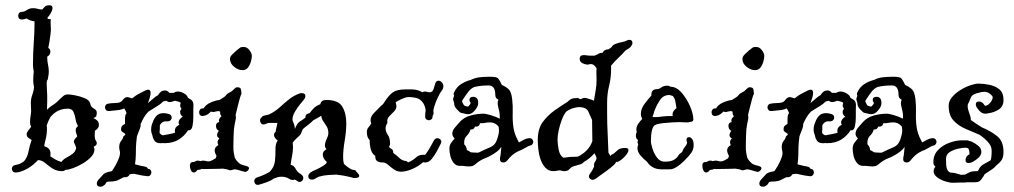

<svg xmlns="http://www.w3.org/2000/svg" viewBox="-20 -644 3846 728"><path d="M42 10H39Q32 10 28.5 5.5Q25 1 25 -4Q25 -9 28 -13Q31 -17 37 -18Q65 -23 75 -37.5Q85 -52 88.5 -71.5Q92 -91 99 -110L100 -113L94 -117Q89 -120 85 -124Q81 -128 81 -135Q81 -141 87.5 -149.5Q94 -158 98 -163V-164Q94 -169 94 -182Q94 -193 96 -204.5Q98 -216 98 -223Q98 -230 97.5 -237.5Q97 -245 97 -254Q97 -270 102.5 -284.5Q108 -299 109 -314Q106 -328 106 -339Q106 -347 106.5 -355.5Q107 -364 108 -373Q105 -387 105 -399Q105 -440 108 -482Q111 -524 111 -563Q94 -565 81 -574Q71 -570 63 -570Q49 -570 49 -585Q49 -590 52.5 -594.5Q56 -599 63 -599Q72 -599 82 -606Q92 -613 105 -613Q116 -613 123 -610.5Q130 -608 140 -608Q147 -615 151 -619.5Q155 -624 168 -624Q179 -624 179 -614Q179 -605 172 -593.5Q165 -582 160 -577Q160 -576 160.5 -575Q161 -574 161 -572L173 -571Q172 -567 172 -564Q172 -561 172 -557Q172 -550 172.5 -543.5Q173 -537 173 -530Q173 -527 171.5 -514Q170 -501 167.5 -486Q165 -471 163 -462L165 -461Q171 -457 171 -448Q171 -436 159 -429Q159 -412 162 -399Q165 -386 165 -372Q165 -368 164.5 -363.5Q164 -359 163 -354L162 -348Q162 -342 158 -338Q158 -336 157.5 -333Q157 -330 157 -326Q157 -316 158 -303Q159 -290 159 -282Q159 -270 159 -256Q159 -242 158 -228Q169 -239 181.5 -246.5Q194 -254 212 -273Q216 -277 222 -281.5Q228 -286 238 -286Q246 -286 265 -282.5Q284 -279 301.5 -271.5Q319 -264 322 -252Q324 -241 330 -236.5Q336 -232 341.5 -228.5Q347 -225 347 -215Q347 -213 346.5 -210.5Q346 -208 345 -205V-202Q342 -201 339.5 -199Q337 -197 335 -196L336 -195Q344 -192 349.5 -186Q355 -180 355 -170Q355 -163 351 -158Q347 -153 341 -149L340 -148Q340 -144 339.5 -139.5Q339 -135 339 -130Q339 -125 340 -119.5Q341 -114 344 -110Q347 -106 347 -101Q347 -93 336 -88H335Q338 -82 338 -77Q338 -62 325 -48.5Q312 -35 293.5 -24Q275 -13 257 -6.5Q239 0 228 0Q223 5 216 5Q194 5 178.5 -5.5Q163 -16 150.5 -26.5Q138 -37 124 -37Q107 -18 84.5 -5Q62 8 42 10ZM213 -30Q221 -41 233 -47Q245 -53 255.5 -61Q266 -69 269 -83Q266 -93 263 -98.5Q260 -104 260 -108Q260 -114 273 -127Q271 -133 269 -139Q267 -145 267 -150Q267 -160 276 -166Q269 -177 266.5 -192.5Q264 -208 258.5 -220Q253 -232 237 -232Q197 -232 171 -200Q167 -193 163.5 -185Q160 -177 157 -168Q158 -164 158 -161Q158 -158 158 -154Q158 -139 155 -124Q152 -109 148 -94V-93L149 -89Q163 -85 168 -76Q173 -67 171 -53V-51Q178 -46 189.5 -39.5Q201 -33 213 -30Z M371 61Q367 64 361 64Q347 64 347 51Q347 46 352 39Q366 24 372 17Q378 10 399 6Q401 6 402 5.5Q403 5 404 5Q410 -3 418 -17Q426 -31 431.5 -46.5Q437 -62 434 -72Q433 -76 432.5 -79.5Q432 -83 432 -86Q432 -101 439.5 -110Q447 -119 448 -127L454 -132Q455 -133 455 -133.5Q455 -134 455 -134Q455 -138 447 -142Q439 -146 439 -153Q439 -164 445 -168.5Q451 -173 454 -174V-194Q454 -199 455 -205Q456 -211 460 -215Q458 -220 456 -224.5Q454 -229 451 -233Q438 -227 423 -226Q408 -225 394 -223H391Q385 -223 381.5 -227.5Q378 -232 378 -237Q378 -242 381 -246Q384 -250 390 -251Q400 -253 418.5 -253.5Q437 -254 443 -262L446 -266Q450 -271 455.5 -274Q461 -277 468 -275L481 -271Q496 -283 504 -287Q512 -291 531 -301Q539 -304 542 -304Q551 -304 551 -292Q551 -283 547.5 -272Q544 -261 541 -253Q547 -258 559.5 -269Q572 -280 579 -283Q584 -291 590 -296Q596 -301 606 -301Q615 -301 622 -292H638Q642 -294 646 -295.5Q650 -297 655 -297Q666 -297 678.5 -289.5Q691 -282 692 -274Q697 -270 702 -267.5Q707 -265 710 -260Q714 -253 713.5 -246Q713 -239 713 -231Q713 -219 713 -200.5Q713 -182 710 -167Q707 -152 699 -150H693Q680 -129 658 -115Q636 -101 602 -101Q599 -101 598 -102Q595 -101 589 -101Q573 -101 566.5 -109.5Q560 -118 558 -130Q553 -142 553 -152Q553 -167 559 -180Q564 -195 573.5 -205Q583 -215 600 -215Q609 -215 619 -212Q631 -209 631 -198Q631 -192 626 -187.5Q621 -183 612 -184H608Q594 -184 586 -169V-155Q586 -153 585.5 -148.5Q585 -144 585 -140Q591 -132 598 -131Q610 -133 624.5 -136Q639 -139 644 -141Q643 -144 643 -149Q643 -163 660 -171Q657 -176 657 -179Q657 -191 673 -202Q663 -208 663 -219Q663 -225 665 -227Q667 -229 668 -232Q663 -238 663 -244Q663 -247 664 -249.5Q665 -252 665 -253Q665 -255 661 -257Q657 -259 643 -262Q639 -261 634 -259Q629 -257 624 -257Q616 -257 611 -262Q607 -261 603.5 -260.5Q600 -260 597 -258Q589 -249 573.5 -240Q558 -231 543 -221Q533 -211 526 -199Q519 -187 513 -173Q515 -167 508 -150Q501 -133 499 -126Q496 -101 495.5 -86Q495 -71 495 -57Q495 -43 492 -21Q501 -19 509.5 -16.5Q518 -14 528 -13L529 -12Q537 -12 541 -4Q554 -3 554 10Q554 15 550 20Q546 25 538 24Q534 24 519.5 21.5Q505 19 488 15Q484 15 480 15.5Q476 16 472 17Q467 28 454 28H449Q439 33 429.5 38Q420 43 407 44Q397 44 392 44.5Q387 45 385 46Q385 46 383 48Q382 49 380.5 52.5Q379 56 371 61Z M899 -378Q884 -378 868 -390.5Q852 -403 852 -421Q852 -429 861 -438Q870 -447 876 -452L890 -463Q892 -465 896.5 -465.5Q901 -466 904 -466Q917 -466 926 -453.5Q935 -441 935 -432Q935 -424 931.5 -411Q928 -398 920.5 -388Q913 -378 899 -378ZM909 8Q909 8 903 6Q901 6 898 5Q895 4 892 3Q885 1 879 -0.5Q873 -2 871 -2Q867 -2 861 0Q855 2 853 2Q852 2 849.5 1Q847 0 846 0Q843 -1 840 -2Q837 -3 833 -3Q828 -5 821 -4.5Q814 -4 811 -4L750 -3Q747 -3 746 -4Q738 0 732 0H729Q722 10 715 10Q708 10 704 2Q700 -6 700 -16Q700 -30 714 -30H717Q723 -35 731 -35Q734 -35 740 -33Q746 -35 750 -35Q756 -35 760.5 -33.5Q765 -32 771 -32Q776 -32 784 -36Q792 -40 798 -44L801 -53Q794 -65 794 -74Q794 -86 808 -94Q805 -100 805 -105Q805 -112 812 -119Q803 -124 803 -132Q803 -137 807 -144Q809 -146 810 -148Q799 -153 799 -167Q799 -179 811 -181Q811 -183 810.5 -184Q810 -185 810 -186Q810 -192 813 -196Q816 -200 820 -203Q813 -211 815 -220Q811 -224 802 -222Q801 -222 800 -221.5Q799 -221 797 -221Q791 -219 789 -219L779 -221Q777 -219 777 -218Q766 -208 757.5 -206Q749 -204 749 -204Q735 -204 735 -219Q735 -224 738.5 -228.5Q742 -233 749 -233H752Q760 -247 778 -255Q796 -263 812 -265Q817 -268 822 -271Q827 -274 831 -277Q833 -278 834.5 -280Q836 -282 837 -283L839 -285Q840 -286 840 -286.5Q840 -287 840 -287L848 -292L857 -297Q858 -297 862 -301Q865 -304 870.5 -309Q876 -314 880 -313Q890 -313 892.5 -308Q895 -303 895 -295Q896 -288 895 -286Q894 -285 892.5 -281.5Q891 -278 889 -270Q885 -257 881.5 -241.5Q878 -226 874 -211Q873 -207 874 -202.5Q875 -198 874 -193Q872 -183 870 -173.5Q868 -164 867 -154Q866 -142 865.5 -124.5Q865 -107 865 -93.5Q865 -80 865 -77Q865 -74 866.5 -64Q868 -54 870 -47Q876 -33 891 -22Q893 -21 896 -20Q899 -19 901 -18L913 -15Q917 -14 920.5 -12Q924 -10 924 -7V-6Q924 -1 919 3.5Q914 8 909 8Z M958 57Q951 57 947.5 52.5Q944 48 944 43Q944 33 954 29L971 23Q979 20 987 16Q995 12 1002 8Q1020 -10 1022.5 -33.5Q1025 -57 1024.5 -78Q1024 -99 1033 -111Q1019 -122 1019 -132Q1019 -140 1025 -144Q1026 -152 1028.5 -161.5Q1031 -171 1032 -178H998Q994 -177 991 -175.5Q988 -174 984 -173Q983 -173 982 -172.5Q981 -172 979 -172Q973 -172 969.5 -177Q966 -182 966 -187Q966 -195 972 -199Q976 -205 983 -206Q988 -207 992 -208Q996 -209 1000 -210Q1023 -221 1040.5 -237Q1058 -253 1076 -267.5Q1094 -282 1117 -290Q1120 -291 1124 -291Q1138 -291 1138 -279Q1138 -274 1133 -267Q1127 -260 1116.5 -247Q1106 -234 1097.5 -219Q1089 -204 1089 -191Q1089 -189 1089.5 -187Q1090 -185 1091 -183Q1098 -167 1098 -155Q1104 -170 1109 -176Q1114 -182 1121 -186Q1128 -190 1138 -198V-200Q1138 -211 1150 -214L1154 -215Q1162 -226 1170.5 -234.5Q1179 -243 1195 -249V-251Q1199 -265 1217 -265Q1263 -265 1278 -239.5Q1293 -214 1293 -177Q1293 -146 1287 -111Q1281 -76 1281 -48Q1281 -34 1284 -23Q1285 -21 1294.5 -13.5Q1304 -6 1314 -1L1319 0L1325 1L1328 2Q1328 4 1335 11Q1342 18 1342 23Q1342 31 1324 31Q1320 31 1316 29.5Q1312 28 1307 27Q1297 25 1288 23Q1279 21 1269 20L1261 19Q1260 19 1259 18.5Q1258 18 1258 18Q1246 18 1225.5 19.5Q1205 21 1189 26Q1184 28 1180 30.5Q1176 33 1172 35Q1169 37 1163 37Q1149 37 1149 24Q1149 17 1156 11Q1165 4 1179 -1Q1192 -7 1205 -15Q1218 -23 1219 -29Q1218 -31 1216.5 -33Q1215 -35 1213 -36Q1204 -47 1204 -57Q1204 -67 1209.5 -72Q1215 -77 1218 -79Q1212 -84 1212 -92Q1212 -103 1218.5 -116.5Q1225 -130 1225 -139Q1225 -154 1219 -164Q1213 -174 1206.5 -183Q1200 -192 1198 -205Q1191 -201 1183.5 -196.5Q1176 -192 1168 -188Q1163 -183 1157.5 -178Q1152 -173 1145 -168Q1141 -165 1137 -162Q1133 -159 1128 -154Q1123 -141 1120.5 -136Q1118 -131 1105 -120Q1094 -110 1090 -103V-100Q1090 -97 1090.5 -93.5Q1091 -90 1091 -87Q1091 -70 1087.5 -53Q1084 -36 1082 -19Q1094 -17 1100 -5.5Q1106 6 1114 12Q1120 15 1125 20Q1130 24 1130 31Q1130 37 1125.5 41.5Q1121 46 1116 46Q1111 46 1107 42Q1101 38 1097 37Q1087 41 1075.5 33.5Q1064 26 1047 26Q1040 26 1032.5 28Q1025 30 1018 33Q1013 37 1006 40.5Q999 44 991 47L982 50Q978 51 973 53Q968 55 963 56Q962 56 961 56.5Q960 57 958 57Z M1500 7Q1487 7 1475.5 -0.5Q1464 -8 1454 -17Q1444 -26 1435 -28Q1422 -27 1412 -32Q1402 -37 1403 -53Q1390 -61 1385.5 -79.5Q1381 -98 1382 -112Q1371 -123 1371 -142Q1371 -155 1377 -161Q1383 -167 1388 -177L1387 -178Q1385 -184 1385 -188Q1385 -203 1399 -216.5Q1413 -230 1425 -243Q1428 -246 1430 -247Q1436 -253 1439 -259Q1455 -284 1470.5 -294.5Q1486 -305 1517 -305H1542Q1563 -305 1582 -294Q1585 -297 1591 -297Q1596 -297 1600 -295.5Q1604 -294 1609 -294Q1620 -294 1624 -306.5Q1628 -319 1630 -326Q1633 -338 1643 -338Q1649 -338 1655 -332Q1661 -326 1661 -317Q1661 -307 1654 -299L1648 -290L1646 -286Q1639 -273 1632.5 -257Q1626 -241 1623 -225L1624 -215Q1624 -212 1623 -210Q1622 -208 1621 -206L1620 -202Q1620 -195 1615.5 -191.5Q1611 -188 1606 -188Q1601 -188 1596.5 -191.5Q1592 -195 1592 -202Q1592 -208 1592.5 -214Q1593 -220 1594 -226Q1590 -256 1568 -269Q1553 -276 1527 -276Q1522 -276 1511.5 -272Q1501 -268 1491.5 -263Q1482 -258 1481 -256Q1481 -256 1480.5 -255.5Q1480 -255 1481 -253L1482 -249Q1486 -234 1476 -223.5Q1466 -213 1456 -203Q1446 -193 1449 -178Q1442 -167 1442 -158Q1442 -145 1450.5 -132.5Q1459 -120 1459 -100Q1459 -96 1458 -93.5Q1457 -91 1456 -89L1455 -87Q1460 -81 1465.5 -78.5Q1471 -76 1471 -65V-64Q1482 -57 1492.5 -46.5Q1503 -36 1516 -34Q1523 -34 1527 -28Q1546 -36 1558 -47.5Q1570 -59 1592 -57L1595 -61Q1604 -73 1611 -85.5Q1618 -98 1625 -111Q1630 -120 1638 -120Q1646 -120 1651 -113.5Q1656 -107 1651 -99Q1647 -91 1638 -73.5Q1629 -56 1617.5 -42Q1606 -28 1593 -28Q1587 -28 1584 -29Q1571 -16 1546 -4.5Q1521 7 1500 7Z M1724 -15Q1709 -15 1700 -26.5Q1691 -38 1687.5 -53Q1684 -68 1684 -80Q1684 -93 1690 -101.5Q1696 -110 1704 -119L1703 -120Q1695 -128 1695 -137Q1695 -149 1704.5 -160Q1714 -171 1721 -179Q1738 -199 1764 -206Q1790 -213 1815 -213Q1821 -213 1840 -207.5Q1859 -202 1875 -194Q1875 -203 1874.5 -211.5Q1874 -220 1871 -230Q1870 -235 1868.5 -241Q1867 -247 1867 -253Q1867 -260 1870 -266Q1858 -271 1858 -284Q1858 -320 1833 -320Q1802 -320 1778 -314Q1765 -308 1756 -296.5Q1747 -285 1734 -265Q1732 -261 1732 -259Q1734 -255 1735.5 -251.5Q1737 -248 1739 -245Q1746 -240 1755 -240Q1755 -240 1759.5 -245Q1764 -250 1764 -251V-255Q1760 -260 1760 -265Q1760 -277 1775 -277Q1782 -277 1787.5 -272Q1793 -267 1793 -255V-251Q1793 -241 1781 -226Q1769 -211 1755 -211Q1750 -211 1744.5 -212.5Q1739 -214 1734 -215Q1730 -215 1726 -217Q1722 -219 1717 -225Q1711 -230 1706.5 -237Q1702 -244 1702 -253Q1701 -258 1699.5 -261.5Q1698 -265 1698 -266Q1698 -271 1699.5 -274.5Q1701 -278 1702 -281Q1698 -288 1702 -294Q1711 -314 1728 -325Q1745 -336 1765 -341Q1781 -349 1798.5 -351Q1816 -353 1837 -353Q1863 -353 1868.5 -347Q1874 -341 1883 -322Q1902 -313 1910.5 -303.5Q1919 -294 1922 -268Q1925 -242 1924 -215Q1923 -188 1926.5 -162.5Q1930 -137 1943 -113Q1944 -110 1948 -104Q1957 -109 1966 -114Q1975 -119 1985 -120H1988Q1995 -120 1998.5 -115.5Q2002 -111 2002 -106Q2002 -102 1999 -97.5Q1996 -93 1990 -92Q1984 -91 1971 -83Q1958 -75 1946 -71Q1933 -65 1923 -56.5Q1913 -48 1902 -34Q1896 -28 1889 -28Q1873 -28 1876 -47Q1877 -49 1878.5 -61Q1880 -73 1881 -87Q1875 -78 1864.5 -69.5Q1854 -61 1835 -51Q1833 -50 1827.5 -47.5Q1822 -45 1819 -44Q1809 -40 1800 -34.5Q1791 -29 1782 -21Q1778 -17 1772.5 -15Q1767 -13 1758 -13Q1754 -13 1748 -13.5Q1742 -14 1735 -15ZM1789 -65Q1794 -65 1796 -66Q1822 -79 1836 -84.5Q1850 -90 1857.5 -100.5Q1865 -111 1871 -138Q1871 -140 1871.5 -142.5Q1872 -145 1872 -149Q1872 -162 1869 -166Q1856 -180 1838 -180Q1828 -180 1818.5 -178Q1809 -176 1800 -177Q1798 -164 1786 -164H1781Q1777 -153 1767 -153H1764Q1760 -139 1750 -129.5Q1740 -120 1740 -104V-97Q1750 -87 1750 -75Q1756 -73 1760.5 -69.5Q1765 -66 1769 -66H1770Z M2238 34Q2235 35 2232.5 36.5Q2230 38 2227 38Q2222 38 2217.5 34Q2213 30 2213 24Q2213 20 2218 13Q2223 7 2226.5 0Q2230 -7 2233 -13Q2233 -15 2232.5 -15.5Q2232 -16 2232 -17Q2232 -25 2236 -30.5Q2240 -36 2242 -43Q2242 -47 2239.5 -52Q2237 -57 2234 -63Q2217 -43 2194 -30Q2190 -25 2184 -22L2167 -17Q2163 -16 2158 -14.5Q2153 -13 2148 -11Q2141 -4 2135.5 0.5Q2130 5 2119 5Q2114 5 2110 3.5Q2106 2 2101 2Q2097 2 2091.5 3.5Q2086 5 2079 5Q2060 5 2048 -8Q2036 -21 2029.5 -40Q2023 -59 2021 -79Q2019 -99 2019 -112Q2019 -155 2037 -180Q2055 -205 2081 -224Q2083 -226 2084.5 -227Q2086 -228 2088 -229Q2099 -237 2110 -244Q2121 -251 2132 -258L2134 -260Q2146 -272 2161 -272H2167Q2167 -272 2167.5 -272.5Q2168 -273 2169 -273Q2171 -273 2175.5 -270Q2180 -267 2182 -268Q2192 -273 2196 -273Q2200 -273 2204 -272Q2208 -271 2213 -269Q2218 -268 2223 -266Q2228 -264 2232 -262Q2235 -282 2238.5 -301Q2242 -320 2242 -339Q2242 -347 2241.5 -359.5Q2241 -372 2242 -385Q2238 -392 2232.5 -396.5Q2227 -401 2220 -401H2217Q2215 -400 2212.5 -399.5Q2210 -399 2206 -399Q2206 -399 2203.5 -399.5Q2201 -400 2197 -401Q2178 -406 2178 -421Q2178 -435 2193 -435Q2201 -435 2205.5 -434Q2210 -433 2220 -433H2234Q2243 -436 2249 -440Q2255 -444 2265 -444Q2271 -457 2287 -457Q2298 -463 2301.5 -469Q2305 -475 2321 -480Q2330 -483 2339 -484.5Q2348 -486 2356 -490Q2361 -493 2366 -493Q2378 -493 2378 -481Q2378 -475 2372 -467.5Q2366 -460 2352 -453Q2343 -442 2325.5 -425.5Q2308 -409 2297 -395V-380Q2297 -349 2289.5 -318.5Q2282 -288 2282 -257V-212Q2282 -173 2284 -138Q2286 -103 2287 -65Q2289 -62 2291 -58.5Q2293 -55 2294 -52Q2297 -58 2305 -60Q2315 -68 2323 -75.5Q2331 -83 2351 -83Q2363 -83 2363 -75Q2363 -68 2354.5 -57Q2346 -46 2335.5 -38Q2325 -30 2319 -30H2316L2315 -28Q2312 -21 2295.5 -8Q2279 5 2261.5 17Q2244 29 2238 34ZM2116 -46Q2129 -48 2142 -49Q2155 -50 2171 -50Q2213 -71 2226 -109Q2226 -127 2225.5 -147Q2225 -167 2225 -189Q2218 -206 2210.5 -221.5Q2203 -237 2177 -238Q2170 -238 2157 -235Q2144 -232 2127 -221Q2118 -210 2110.5 -190.5Q2103 -171 2098.5 -150.5Q2094 -130 2094 -115Q2094 -101 2098 -78Q2102 -55 2116 -46Z M2488 -2Q2452 -2 2433 -31Q2420 -41 2408.5 -54.5Q2397 -68 2397 -82Q2397 -89 2400 -96Q2395 -107 2399 -111L2400 -112Q2397 -114 2394 -118Q2391 -122 2391 -129Q2391 -139 2395 -144L2394 -145Q2393 -148 2393 -154Q2393 -165 2400.5 -175.5Q2408 -186 2415 -193Q2410 -203 2410 -212Q2410 -232 2424.5 -251Q2439 -270 2450 -282Q2448 -306 2472 -306Q2479 -306 2487.5 -312.5Q2496 -319 2509 -319Q2514 -319 2517 -318Q2520 -317 2523 -315Q2545 -315 2564.5 -292.5Q2584 -270 2596.5 -241Q2609 -212 2609 -190Q2608 -184 2602 -182.5Q2596 -181 2588 -180H2580Q2573 -180 2566.5 -180.5Q2560 -181 2557 -181Q2547 -181 2529 -180Q2511 -179 2493 -177Q2475 -175 2466 -171Q2456 -167 2452 -150Q2448 -133 2448 -110Q2448 -99 2454 -80Q2460 -61 2471.5 -46Q2483 -31 2500 -31Q2522 -31 2533.5 -37Q2545 -43 2552 -54Q2554 -59 2561 -63.5Q2568 -68 2569 -74Q2571 -80 2577 -87Q2583 -94 2585 -101Q2586 -103 2584.5 -106.5Q2583 -110 2583 -114Q2583 -117 2585 -120.5Q2587 -124 2593 -124Q2599 -124 2604.5 -116.5Q2610 -109 2610 -95Q2610 -92 2610 -89Q2610 -86 2609 -83Q2606 -71 2603 -68Q2602 -65 2599 -62Q2596 -59 2593 -54Q2586 -46 2573.5 -33.5Q2561 -21 2546.5 -11.5Q2532 -2 2520 -2ZM2454 -201Q2457 -200 2460 -200Q2463 -200 2466 -200Q2472 -200 2477.5 -200.5Q2483 -201 2489 -202Q2497 -203 2504.5 -203.5Q2512 -204 2517 -204H2531Q2530 -206 2530 -210Q2530 -223 2545 -234Q2543 -245 2541 -258Q2539 -271 2531 -280L2522 -283Q2519 -283 2517 -284Q2495 -283 2483 -265.5Q2471 -248 2464 -230Q2461 -224 2459.5 -217.5Q2458 -211 2454 -201Z M2842 -378Q2827 -378 2811 -390.5Q2795 -403 2795 -421Q2795 -429 2804 -438Q2813 -447 2819 -452L2833 -463Q2835 -465 2839.5 -465.5Q2844 -466 2847 -466Q2860 -466 2869 -453.5Q2878 -441 2878 -432Q2878 -424 2874.5 -411Q2871 -398 2863.5 -388Q2856 -378 2842 -378ZM2852 8Q2852 8 2846 6Q2844 6 2841 5Q2838 4 2835 3Q2828 1 2822 -0.5Q2816 -2 2814 -2Q2810 -2 2804 0Q2798 2 2796 2Q2795 2 2792.5 1Q2790 0 2789 0Q2786 -1 2783 -2Q2780 -3 2776 -3Q2771 -5 2764 -4.5Q2757 -4 2754 -4L2693 -3Q2690 -3 2689 -4Q2681 0 2675 0H2672Q2665 10 2658 10Q2651 10 2647 2Q2643 -6 2643 -16Q2643 -30 2657 -30H2660Q2666 -35 2674 -35Q2677 -35 2683 -33Q2689 -35 2693 -35Q2699 -35 2703.5 -33.5Q2708 -32 2714 -32Q2719 -32 2727 -36Q2735 -40 2741 -44L2744 -53Q2737 -65 2737 -74Q2737 -86 2751 -94Q2748 -100 2748 -105Q2748 -112 2755 -119Q2746 -124 2746 -132Q2746 -137 2750 -144Q2752 -146 2753 -148Q2742 -153 2742 -167Q2742 -179 2754 -181Q2754 -183 2753.5 -184Q2753 -185 2753 -186Q2753 -192 2756 -196Q2759 -200 2763 -203Q2756 -211 2758 -220Q2754 -224 2745 -222Q2744 -222 2743 -221.5Q2742 -221 2740 -221Q2734 -219 2732 -219L2722 -221Q2720 -219 2720 -218Q2709 -208 2700.5 -206Q2692 -204 2692 -204Q2678 -204 2678 -219Q2678 -224 2681.5 -228.5Q2685 -233 2692 -233H2695Q2703 -247 2721 -255Q2739 -263 2755 -265Q2760 -268 2765 -271Q2770 -274 2774 -277Q2776 -278 2777.5 -280Q2779 -282 2780 -283L2782 -285Q2783 -286 2783 -286.5Q2783 -287 2783 -287L2791 -292L2800 -297Q2801 -297 2805 -301Q2808 -304 2813.5 -309Q2819 -314 2823 -313Q2833 -313 2835.5 -308Q2838 -303 2838 -295Q2839 -288 2838 -286Q2837 -285 2835.5 -281.5Q2834 -278 2832 -270Q2828 -257 2824.5 -241.5Q2821 -226 2817 -211Q2816 -207 2817 -202.5Q2818 -198 2817 -193Q2815 -183 2813 -173.5Q2811 -164 2810 -154Q2809 -142 2808.5 -124.5Q2808 -107 2808 -93.5Q2808 -80 2808 -77Q2808 -74 2809.5 -64Q2811 -54 2813 -47Q2819 -33 2834 -22Q2836 -21 2839 -20Q2842 -19 2844 -18L2856 -15Q2860 -14 2863.5 -12Q2867 -10 2867 -7V-6Q2867 -1 2862 3.5Q2857 8 2852 8Z M2883 61Q2879 64 2873 64Q2859 64 2859 51Q2859 46 2864 39Q2878 24 2884 17Q2890 10 2911 6Q2913 6 2914 5.5Q2915 5 2916 5Q2922 -3 2930 -17Q2938 -31 2943.5 -46.5Q2949 -62 2946 -72Q2945 -76 2944.5 -79.5Q2944 -83 2944 -86Q2944 -101 2951.5 -110Q2959 -119 2960 -127L2966 -132Q2967 -133 2967 -133.5Q2967 -134 2967 -134Q2967 -138 2959 -142Q2951 -146 2951 -153Q2951 -164 2957 -168.5Q2963 -173 2966 -174V-194Q2966 -199 2967 -205Q2968 -211 2972 -215Q2970 -220 2968 -224.5Q2966 -229 2963 -233Q2950 -227 2935 -226Q2920 -225 2906 -223H2903Q2897 -223 2893.5 -227.5Q2890 -232 2890 -237Q2890 -242 2893 -246Q2896 -250 2902 -251Q2912 -253 2930.5 -253.5Q2949 -254 2955 -262L2958 -266Q2962 -271 2967.5 -274Q2973 -277 2980 -275L2993 -271Q3008 -283 3016 -287Q3024 -291 3043 -301Q3051 -304 3054 -304Q3063 -304 3063 -292Q3063 -283 3059.5 -272Q3056 -261 3053 -253Q3059 -258 3071.5 -269Q3084 -280 3091 -283Q3096 -291 3102 -296Q3108 -301 3118 -301Q3127 -301 3134 -292H3150Q3154 -294 3158 -295.5Q3162 -297 3167 -297Q3178 -297 3190.5 -289.5Q3203 -282 3204 -274Q3209 -270 3214 -267.5Q3219 -265 3222 -260Q3226 -253 3225.5 -246Q3225 -239 3225 -231Q3225 -219 3225 -200.5Q3225 -182 3222 -167Q3219 -152 3211 -150H3205Q3192 -129 3170 -115Q3148 -101 3114 -101Q3111 -101 3110 -102Q3107 -101 3101 -101Q3085 -101 3078.5 -109.5Q3072 -118 3070 -130Q3065 -142 3065 -152Q3065 -167 3071 -180Q3076 -195 3085.5 -205Q3095 -215 3112 -215Q3121 -215 3131 -212Q3143 -209 3143 -198Q3143 -192 3138 -187.5Q3133 -183 3124 -184H3120Q3106 -184 3098 -169V-155Q3098 -153 3097.5 -148.5Q3097 -144 3097 -140Q3103 -132 3110 -131Q3122 -133 3136.5 -136Q3151 -139 3156 -141Q3155 -144 3155 -149Q3155 -163 3172 -171Q3169 -176 3169 -179Q3169 -191 3185 -202Q3175 -208 3175 -219Q3175 -225 3177 -227Q3179 -229 3180 -232Q3175 -238 3175 -244Q3175 -247 3176 -249.5Q3177 -252 3177 -253Q3177 -255 3173 -257Q3169 -259 3155 -262Q3151 -261 3146 -259Q3141 -257 3136 -257Q3128 -257 3123 -262Q3119 -261 3115.5 -260.5Q3112 -260 3109 -258Q3101 -249 3085.5 -240Q3070 -231 3055 -221Q3045 -211 3038 -199Q3031 -187 3025 -173Q3027 -167 3020 -150Q3013 -133 3011 -126Q3008 -101 3007.5 -86Q3007 -71 3007 -57Q3007 -43 3004 -21Q3013 -19 3021.5 -16.5Q3030 -14 3040 -13L3041 -12Q3049 -12 3053 -4Q3066 -3 3066 10Q3066 15 3062 20Q3058 25 3050 24Q3046 24 3031.5 21.5Q3017 19 3000 15Q2996 15 2992 15.5Q2988 16 2984 17Q2979 28 2966 28H2961Q2951 33 2941.5 38Q2932 43 2919 44Q2909 44 2904 44.5Q2899 45 2897 46Q2897 46 2895 48Q2894 49 2892.5 52.5Q2891 56 2883 61Z M3253 -15Q3238 -15 3229 -26.5Q3220 -38 3216.5 -53Q3213 -68 3213 -80Q3213 -93 3219 -101.5Q3225 -110 3233 -119L3232 -120Q3224 -128 3224 -137Q3224 -149 3233.5 -160Q3243 -171 3250 -179Q3267 -199 3293 -206Q3319 -213 3344 -213Q3350 -213 3369 -207.5Q3388 -202 3404 -194Q3404 -203 3403.5 -211.5Q3403 -220 3400 -230Q3399 -235 3397.5 -241Q3396 -247 3396 -253Q3396 -260 3399 -266Q3387 -271 3387 -284Q3387 -320 3362 -320Q3331 -320 3307 -314Q3294 -308 3285 -296.5Q3276 -285 3263 -265Q3261 -261 3261 -259Q3263 -255 3264.5 -251.5Q3266 -248 3268 -245Q3275 -240 3284 -240Q3284 -240 3288.5 -245Q3293 -250 3293 -251V-255Q3289 -260 3289 -265Q3289 -277 3304 -277Q3311 -277 3316.5 -272Q3322 -267 3322 -255V-251Q3322 -241 3310 -226Q3298 -211 3284 -211Q3279 -211 3273.5 -212.5Q3268 -214 3263 -215Q3259 -215 3255 -217Q3251 -219 3246 -225Q3240 -230 3235.5 -237Q3231 -244 3231 -253Q3230 -258 3228.5 -261.5Q3227 -265 3227 -266Q3227 -271 3228.5 -274.5Q3230 -278 3231 -281Q3227 -288 3231 -294Q3240 -314 3257 -325Q3274 -336 3294 -341Q3310 -349 3327.5 -351Q3345 -353 3366 -353Q3392 -353 3397.5 -347Q3403 -341 3412 -322Q3431 -313 3439.5 -303.5Q3448 -294 3451 -268Q3454 -242 3453 -215Q3452 -188 3455.5 -162.5Q3459 -137 3472 -113Q3473 -110 3477 -104Q3486 -109 3495 -114Q3504 -119 3514 -120H3517Q3524 -120 3527.5 -115.5Q3531 -111 3531 -106Q3531 -102 3528 -97.5Q3525 -93 3519 -92Q3513 -91 3500 -83Q3487 -75 3475 -71Q3462 -65 3452 -56.5Q3442 -48 3431 -34Q3425 -28 3418 -28Q3402 -28 3405 -47Q3406 -49 3407.5 -61Q3409 -73 3410 -87Q3404 -78 3393.5 -69.5Q3383 -61 3364 -51Q3362 -50 3356.5 -47.5Q3351 -45 3348 -44Q3338 -40 3329 -34.5Q3320 -29 3311 -21Q3307 -17 3301.5 -15Q3296 -13 3287 -13Q3283 -13 3277 -13.5Q3271 -14 3264 -15ZM3318 -65Q3323 -65 3325 -66Q3351 -79 3365 -84.5Q3379 -90 3386.5 -100.5Q3394 -111 3400 -138Q3400 -140 3400.5 -142.5Q3401 -145 3401 -149Q3401 -162 3398 -166Q3385 -180 3367 -180Q3357 -180 3347.5 -178Q3338 -176 3329 -177Q3327 -164 3315 -164H3310Q3306 -153 3296 -153H3293Q3289 -139 3279 -129.5Q3269 -120 3269 -104V-97Q3279 -87 3279 -75Q3285 -73 3289.5 -69.5Q3294 -66 3298 -66H3299Z M3593 49Q3581 49 3563.5 43.5Q3546 38 3533 28Q3520 18 3520 5Q3520 -4 3527 -12Q3519 -18 3519 -29Q3519 -57 3537 -75.5Q3555 -94 3580.5 -103Q3606 -112 3627 -112H3641Q3644 -112 3647 -112Q3650 -112 3654 -110Q3663 -108 3666 -106Q3679 -100 3690 -90.5Q3701 -81 3701 -68Q3701 -54 3685 -41.5Q3669 -29 3660 -27Q3657 -26 3652 -26Q3641 -26 3641 -36Q3641 -51 3654 -58L3656 -59Q3656 -78 3650 -82Q3644 -84 3641 -84Q3630 -84 3612 -80Q3594 -76 3580.5 -67Q3567 -58 3567 -42Q3567 -34 3567.5 -21Q3568 -8 3573 1.5Q3578 11 3590 11Q3599 11 3607.5 14Q3616 17 3624 19L3639 18Q3645 15 3654.5 10Q3664 5 3681 5H3687Q3688 3 3690 1Q3696 -14 3710 -21.5Q3724 -29 3736 -36Q3740 -45 3740 -73Q3740 -90 3726.5 -105Q3713 -120 3694 -133Q3668 -144 3641 -155.5Q3614 -167 3595.5 -187Q3577 -207 3577 -243Q3577 -261 3590.5 -276.5Q3604 -292 3623 -303.5Q3642 -315 3660.5 -321Q3679 -327 3689 -327Q3709 -327 3731.5 -322.5Q3754 -318 3769.5 -305Q3785 -292 3785 -265Q3785 -240 3766.5 -228.5Q3748 -217 3729 -215Q3726 -214 3723 -213.5Q3720 -213 3717 -213Q3707 -213 3699.5 -218.5Q3692 -224 3687 -232L3685 -235Q3680 -241 3680 -249Q3680 -259 3692 -259Q3697 -259 3702 -256.5Q3707 -254 3711 -248L3713 -245Q3713 -245 3713 -244.5Q3713 -244 3714 -244L3715 -243Q3719 -243 3721 -244Q3729 -247 3736.5 -257Q3744 -267 3744 -275Q3744 -280 3734 -288Q3724 -296 3712 -296Q3703 -296 3684 -290.5Q3665 -285 3661 -274Q3658 -266 3655.5 -260Q3653 -254 3650 -249Q3650 -248 3649.5 -246Q3649 -244 3649 -242Q3649 -233 3652.5 -223.5Q3656 -214 3660 -200Q3661 -196 3661 -193.5Q3661 -191 3661 -189Q3671 -182 3682 -174.5Q3693 -167 3703 -161Q3735 -148 3760 -128.5Q3785 -109 3785 -68Q3785 -47 3777 -36Q3769 -25 3758 -17Q3752 -9 3741.5 -2Q3731 5 3714 16Q3711 21 3709 24.5Q3707 28 3705 30Q3701 37 3695.5 42Q3690 47 3676 47H3646Q3643 48 3640 48Q3637 48 3634 48H3624Q3617 48 3609 48.5Q3601 49 3593 49Z"/></svg>

Font: Are You Serious
Style: Regular
Weight: 400
Designer: Robert E. Leuschke
Foundry: Robert E. Leuschke
Version: Version 1.100